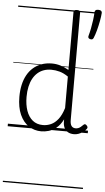

<svg xmlns="http://www.w3.org/2000/svg" viewBox="-82 -1017 819 1502"><g transform="rotate(5 328.0 -265.5)"><path d="M265 17Q210 17 166 -12Q122 -41 96.5 -98Q71 -155 71 -238Q71 -288 80.5 -331Q90 -374 109 -408.5Q128 -443 156 -467.5Q184 -492 221 -505.5Q258 -519 303 -519Q336 -519 368.5 -509.5Q401 -500 435 -480V-934Q435 -944 441.5 -948.5Q448 -953 461 -953Q475 -953 481 -948.5Q487 -944 487 -934V-91Q487 -60 498 -45Q509 -30 531 -30Q541 -30 551 -33.5Q561 -37 570.5 -45Q580 -53 590 -63Q596 -69 602.5 -68Q609 -67 615 -60Q621 -54 622.5 -47.5Q624 -41 619 -34Q608 -19 592 -7.5Q576 4 558 10.5Q540 17 522 17Q493 17 473.5 5.5Q454 -6 444.5 -26.5Q435 -47 435 -75Q435 -79 435 -83.5Q435 -88 435 -92Q412 -47 382.5 -23.5Q353 0 322.5 8.5Q292 17 265 17ZM127 -242Q127 -180 143.5 -133Q160 -86 192.5 -59.5Q225 -33 274 -33Q306 -33 336.5 -46.5Q367 -60 392.5 -92.5Q418 -125 435 -181V-428Q400 -452 367.5 -461Q335 -470 302 -470Q270 -470 243 -460.5Q216 -451 194.5 -432Q173 -413 158 -385.5Q143 -358 135 -322Q127 -286 127 -242ZM582 -735Q571 -739 568.5 -745.5Q566 -752 569 -762Q576 -786 582.5 -819Q589 -852 593.5 -886.5Q598 -921 599 -947Q599 -956 605 -962.5Q611 -969 626 -969Q642 -969 649.5 -962.5Q657 -956 656 -947Q654 -919 647 -881.5Q640 -844 630.5 -808.5Q621 -773 610 -747Q607 -740 601.5 -736Q596 -732 582 -735ZM0 428H629V438H0ZM0 -20H629V0H0ZM0 -505H629V-500H0ZM0 -948H629V-938H0Z"/></g></svg>

Font: Playwrite US Modern Guides
Style: Regular
Weight: 400
Designer: Veronika Burian, José Scaglione
Foundry: TypeTogether
Version: Version 1.003